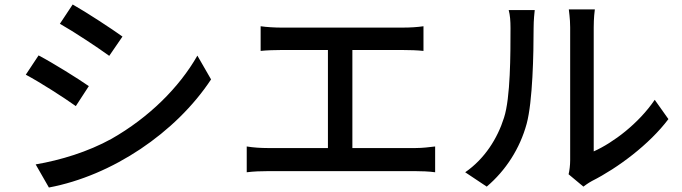

<svg xmlns="http://www.w3.org/2000/svg" viewBox="-20 -799 3040 856"><path d="M304 -779 247 -693C309 -658 416 -587 467 -550L526 -636C479 -670 366 -744 304 -779ZM152 -552 95 -466C159 -432 265 -364 318 -326L376 -415C329 -448 215 -519 152 -552ZM139 -66 198 37C480 -16 764 -207 921 -445L860 -551C779 -409 644 -275 477 -180C372 -122 250 -85 139 -66Z M1142 -682V-572C1168 -575 1209 -576 1231 -576H1442V-139H1173C1144 -139 1110 -141 1080 -146V-31C1112 -35 1144 -36 1173 -36H1833C1854 -36 1893 -35 1920 -31V-146C1894 -143 1865 -139 1833 -139H1551V-576H1778C1807 -576 1840 -575 1868 -572V-682C1841 -678 1809 -676 1778 -676H1231C1208 -676 1168 -678 1142 -682Z M2515 -22 2581 33C2589 27 2601 18 2619 8C2734 -50 2875 -155 2960 -268L2899 -354C2827 -248 2714 -163 2627 -124V-677C2627 -718 2631 -751 2632 -757H2516C2516 -751 2522 -718 2522 -677V-85C2522 -62 2519 -39 2515 -22ZM2054 -31 2150 33C2235 -39 2298 -137 2328 -247C2355 -347 2359 -560 2359 -674C2359 -709 2363 -746 2364 -754H2248C2254 -731 2256 -707 2256 -673C2256 -558 2256 -363 2227 -274C2198 -182 2141 -91 2054 -31Z"/></svg>

Font: DAIFUKU Sans JP Medium
Style: Regular
Weight: 500
Designer: Original font ‘Source Han Sans JP’ : Ryoko NISHIZUKA  (kana, bopomofo & ideographs); Paul D. Hunt (Latin, Greek & Cyrill
Foundry: Daifuku
Version: Version 1.000